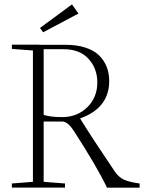

<svg xmlns="http://www.w3.org/2000/svg" viewBox="-20 -871 686 891"><path d="M180.2 -721.2 165.5 -741.2 314 -850.6 344.2 -808.1ZM35.2 -0.5V-19.5L132.8 -27.3V-636.7L35.2 -644V-663.6H161.6V-663.1H283.7Q336.9 -663.1 377 -649.9Q417 -636.7 440.4 -613.3Q463.9 -589.8 475.3 -560.3Q486.8 -530.8 486.8 -495.1Q486.8 -369.6 351.6 -321.3Q409.2 -228 512.7 -75.2Q530.8 -48.3 555.7 -37.1Q580.6 -25.9 627.9 -19.5V0H476.6Q430.2 -97.2 322.8 -263.2Q294.4 -307.1 268.6 -307.1H182.6V-27.3L281.7 -19.5V-0.5ZM182.6 -642.6V-337.9Q211.9 -327.6 269 -327.6Q338.4 -327.6 385 -373.3Q431.6 -418.9 431.6 -488.3Q431.6 -553.2 390.9 -597.9Q350.1 -642.6 275.9 -642.6Z"/></svg>

Font: Elstob ExtraLight
Style: Regular
Weight: 200
Designer: Peter S. Baker
Version: Version 1.015